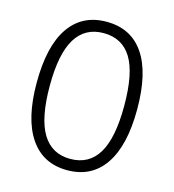

<svg xmlns="http://www.w3.org/2000/svg" viewBox="-108 -803 815 901"><g transform="rotate(15 300.0 -352.5)"><path d="M300 8Q182 8 119 -84.5Q56 -177 56 -352Q56 -530 119 -621.5Q182 -713 300 -713Q419 -713 481.5 -621.5Q544 -530 544 -353Q544 -177 481 -84.5Q418 8 300 8ZM300 -47Q391 -47 436 -122Q481 -197 481 -353Q481 -511 436 -584.5Q391 -658 300 -658Q210 -658 164.5 -583.5Q119 -509 119 -354Q119 -197 164.5 -122Q210 -47 300 -47Z"/></g></svg>

Font: Mulish ExtraLight Light
Style: Regular
Weight: 300
Version: Version 3.603